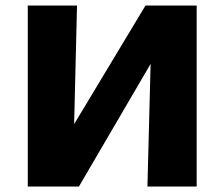

<svg xmlns="http://www.w3.org/2000/svg" viewBox="-20 -678 816 698"><path d="M157 0V-73L509 -658H606V-580L267 0ZM81 0V-658H260L244 0ZM516 0 533 -658H695V0Z"/></svg>

Font: Ysabeau SC Black
Style: Regular
Weight: 900
Designer: Christian Thalmann (Catharsis Fonts)
Version: Version 2.001;gftools[0.9.30]; featfreeze: smcp